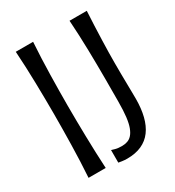

<svg xmlns="http://www.w3.org/2000/svg" viewBox="-167 -771 808 885"><g transform="rotate(-30 237.5 -329.0)"><path d="M144 -670.9Q141.1 -629.4 139.4 -585.9Q137.7 -542.5 136.7 -499.5Q135.7 -456.5 135.3 -415Q134.8 -373.5 134.8 -335.9Q134.8 -298.3 135.3 -256.8Q135.7 -215.3 136.7 -172.1Q137.7 -128.9 139.2 -85.2Q140.6 -41.5 143.1 0H51.8Q54.7 -41.5 56.4 -85.2Q58.1 -128.9 59.1 -172.1Q60.1 -215.3 60.5 -256.8Q61 -298.3 61 -335.9Q61 -373.5 60.5 -415Q60.1 -456.5 59.1 -499.5Q58.1 -542.5 56.4 -585.9Q54.7 -629.4 51.8 -670.9ZM205.6 -59.1Q210.4 -57.6 224.1 -53.7Q237.8 -49.8 258.8 -49.8Q273.9 -49.8 287.6 -54.2Q301.3 -58.6 312 -70.3Q322.8 -82 330.6 -102.5Q338.4 -123 342.3 -155.3Q346.2 -186.5 346.4 -237.3Q346.7 -288.1 346.7 -356.4Q346.7 -430.7 345 -510.7Q343.3 -590.8 337.9 -670.9H429.7Q427.2 -630.9 425.8 -592.3Q424.3 -553.7 423.1 -518.6Q421.9 -483.4 421.4 -452.9Q420.9 -422.4 420.9 -397.9Q420.9 -370.6 421.1 -341.3Q421.4 -312 421.9 -285.6Q422.4 -259.3 422.6 -238.5Q422.9 -217.8 422.9 -207.5Q422.9 -155.3 412.6 -114.3Q402.3 -73.2 381.3 -44.9Q360.4 -16.6 327.9 -2Q295.4 12.7 251 12.7Q236.8 12.7 223.4 10.7Q210 8.8 205.6 7.8Z"/></g></svg>

Font: Crushed
Style: Regular
Weight: 400
Width: 3
Designer: Astigmatic (AOETI)
Foundry: Astigmatic (AOETI)
Version: Version 001.001